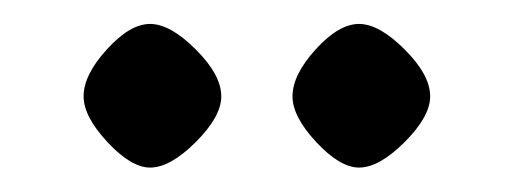

<svg xmlns="http://www.w3.org/2000/svg" viewBox="-20 -675 421 158"><path d="M162.1 -595.7Q162.1 -613.3 141.1 -634.3Q120.1 -655.3 103.5 -655.3Q86.9 -655.3 67.9 -634.3Q48.8 -613.3 48.8 -595.7Q48.8 -579.1 68.4 -558.1Q87.9 -537.1 103.5 -537.1Q120.1 -537.1 141.1 -558.1Q162.1 -579.1 162.1 -595.7ZM334 -595.7Q334 -613.3 313 -634.3Q292 -655.3 275.4 -655.3Q258.8 -655.3 239.7 -634.3Q220.7 -613.3 220.7 -595.7Q220.7 -579.1 240.2 -558.1Q259.8 -537.1 275.4 -537.1Q292 -537.1 313 -558.1Q334 -579.1 334 -595.7Z"/></svg>

Font: Kurale
Style: Regular
Weight: 400
Version: 1.0; ttfautohint (v1.3)